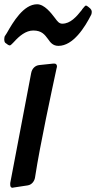

<svg xmlns="http://www.w3.org/2000/svg" viewBox="-22 -879 450 900"><path d="M393 -846C387 -851 383 -853 381 -853C379 -853 376 -851 373 -847L362 -834H363C336 -800 308 -768 270 -768C255 -768 247 -779 236 -794C217 -819 186 -859 152 -859C88 -859 39 -775 10 -724C7 -719 3 -713 -1 -707L0 -708C-1 -705 -2 -701 -2 -695V-692C-2 -689 -1 -682 3 -678L13 -671H12C17 -668 21 -666 24 -666C26 -666 29 -668 33 -672L43 -682C68 -710 99 -736 134 -736C174 -736 188 -716 203 -696C214 -680 226 -664 252 -664C321 -664 376 -751 406 -811C407 -814 408 -818 408 -822V-824C408 -828 407 -836 393 -846ZM162 -574C143 -572 128 -558 124 -536L26 -21C26 -19 26 -16 26 -13C26 -5 29 1 36 1C37 1 39 1 42 0L108 -10C127 -13 141 -30 143 -52C166 -202 221 -455 243 -558C244 -561 245 -565 245 -568C245 -575 241 -581 233 -581H228Z"/></svg>

Font: Bangerz
Style: Regular
Weight: 400
Designer: vernon adams
Foundry: Vernon Adams
Version: Version 2.10;December 28, 2023;FontCreator 13.0.0.2683 64-bi